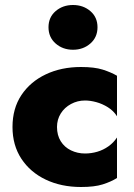

<svg xmlns="http://www.w3.org/2000/svg" viewBox="-20 -738 538 768"><path d="M208 -230Q208 -260 223 -284Q238 -308 264 -322Q290 -336 320 -336Q341 -336 365 -329.5Q389 -323 411.5 -309Q434 -295 448 -273V-435Q424 -449 391 -459.5Q358 -470 304 -470Q225 -470 163 -440.5Q101 -411 65.5 -357.5Q30 -304 30 -230Q30 -157 65.5 -103Q101 -49 163 -19.5Q225 10 304 10Q358 10 391 -0.5Q424 -11 448 -26V-188Q434 -167 413.5 -152.5Q393 -138 369 -131Q345 -124 320 -124Q290 -124 264 -136.5Q238 -149 223 -173Q208 -197 208 -230ZM174 -629Q174 -589 202.5 -564Q231 -539 272 -539Q313 -539 341.5 -564Q370 -589 370 -629Q370 -669 341.5 -693.5Q313 -718 272 -718Q231 -718 202.5 -693.5Q174 -669 174 -629Z"/></svg>

Font: Jost ExtraBold
Style: Regular
Weight: 800
Version: Version 3.710